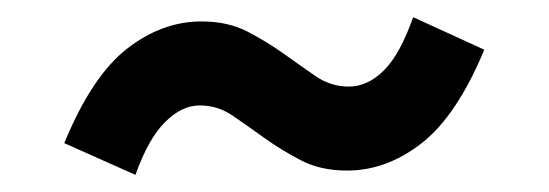

<svg xmlns="http://www.w3.org/2000/svg" viewBox="-20 -442 640 224"><path d="M385 -243Q354 -243 331 -255Q308 -267 288.5 -281Q269 -295 251.5 -307Q234 -319 213 -319Q192 -319 172.5 -299.5Q153 -280 138 -238L55 -275Q87 -353 128 -385Q169 -417 215 -417Q246 -417 269 -405Q292 -393 311.5 -379Q331 -365 348.5 -353Q366 -341 387 -341Q409 -341 428 -360Q447 -379 462 -422L545 -384Q513 -307 472 -275Q431 -243 385 -243Z"/></svg>

Font: Source Code Pro
Style: Bold Italic
Weight: 700
Italic angle: -11°
Monospace: yes
Designer: Paul D. Hunt, Teo Tuominen
Foundry: Adobe Systems Incorporated
Version: Version 1.050;PS 1.000;hotconv 16.6.51;makeotf.lib2.5.65220